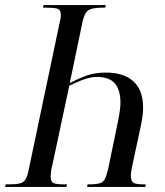

<svg xmlns="http://www.w3.org/2000/svg" viewBox="-51 -734 648 754"><path d="M365 -714 362 -704H353Q313 -704 297 -694.5Q281 -685 273 -648L223 -408Q254 -424 287 -436.5Q320 -449 365 -449Q435 -449 473 -414.5Q511 -380 511 -310Q511 -292 508 -272.5Q505 -253 500 -230L469 -86Q463 -59 463 -44Q463 -22 473.5 -16Q484 -10 513 -10H521L520 0H291L293 -10H300Q327 -10 341 -14.5Q355 -19 361.5 -32.5Q368 -46 374 -72L415 -270Q417 -282 419.5 -299Q422 -316 422 -331Q422 -381 400 -406.5Q378 -432 328 -432Q312 -432 287.5 -425Q263 -418 221 -397L154 -83Q150 -69 149 -58.5Q148 -48 148 -40Q148 -21 158.5 -15.5Q169 -10 200 -10H212L210 0H-31L-29 -10H-16Q11 -10 26 -13.5Q41 -17 48.5 -28.5Q56 -40 61 -64L183 -644Q186 -655 187 -662.5Q188 -670 188 -676Q188 -696 174 -700Q160 -704 128 -704H118L120 -714Z"/></svg>

Font: Noto Serif Display ExtraCondensed
Style: Italic
Weight: 400
Width: 2
Italic angle: -12°
Designer: Monotype Design Team
Foundry: Monotype Imaging Inc.
Version: Version 2.009